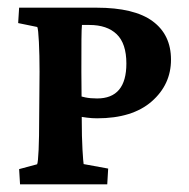

<svg xmlns="http://www.w3.org/2000/svg" viewBox="-20 -480 491 500"><path d="M32.2 0 29.8 -39.6 76.7 -52.2Q79.1 -57.1 80.6 -90.3Q82 -123.5 82 -169.9L83 -293Q83 -336.9 81.3 -370.8Q79.6 -404.8 77.1 -409.7L27.3 -419.9L29.8 -460H231.4Q329.6 -460 377.4 -424.8Q425.3 -389.6 425.3 -324.7Q425.3 -259.8 375 -215.8Q324.7 -171.9 232.9 -171.9Q219.7 -171.9 206.5 -173.6Q193.4 -175.3 181.6 -177.2V-231.9Q189.5 -229 202.4 -226.3Q215.3 -223.6 232.9 -223.6Q309.1 -223.6 309.1 -314.5Q309.1 -366.7 283.9 -390.9Q258.8 -415 212.9 -415H193.4Q192.4 -406.2 192.1 -377.2Q191.9 -348.1 191.9 -293L192.9 -169.9Q192.9 -123.5 194.8 -90.3Q196.8 -57.1 197.8 -52.7L261.7 -41L259.3 0Z"/></svg>

Font: Lateef
Style: Bold
Weight: 700
Designer: SIL International
Foundry: SIL International
Version: Version 4.200